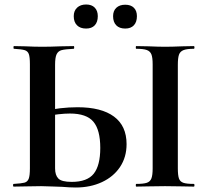

<svg xmlns="http://www.w3.org/2000/svg" viewBox="-20 -830 925 854"><path d="M256 1Q243 1 214 -0.5Q185 -2 163 -2L99 -1Q78 0 41 0Q38 0 38 -6Q38 -12 41 -12Q75 -14 88.5 -17.5Q102 -21 107.5 -34.5Q113 -48 113 -81V-544Q113 -577 108 -590Q103 -603 89.5 -607Q76 -611 42 -613Q40 -613 40 -619Q40 -625 42 -625L92 -624Q134 -622 168 -622Q201 -622 251 -624L308 -625Q310 -625 310 -619Q310 -613 308 -613Q269 -611 254 -607Q239 -603 232 -589Q225 -575 225 -542V-81Q225 -51 239.5 -36Q254 -21 299 -21Q368 -21 397 -57.5Q426 -94 426 -172Q426 -252 395.5 -288.5Q365 -325 291 -325Q245 -325 178 -312L172 -335Q247 -353 325 -353Q431 -353 487 -311.5Q543 -270 543 -189Q543 -131 514 -87.5Q485 -44 433.5 -20Q382 4 317 4Q291 4 256 1ZM842 -12Q845 -12 845 -6Q845 0 842 0Q809 0 790 -1L714 -2L640 -1Q620 0 586 0Q584 0 584 -6Q584 -12 586 -12Q618 -12 633 -17Q648 -22 653.5 -36.5Q659 -51 659 -81V-544Q659 -574 653.5 -588Q648 -602 633 -607.5Q618 -613 586 -613Q584 -613 584 -619Q584 -625 586 -625L640 -624Q686 -622 714 -622Q745 -622 791 -624L842 -625Q845 -625 845 -619Q845 -613 842 -613Q811 -613 796 -607Q781 -601 776 -586.5Q771 -572 771 -542V-81Q771 -50 776 -36Q781 -22 795.5 -17Q810 -12 842 -12ZM308 -758Q308 -782 323 -796Q338 -810 363 -810Q388 -810 401.5 -796Q415 -782 415 -758Q415 -732 401.5 -717.5Q388 -703 363 -703Q337 -703 322.5 -717.5Q308 -732 308 -758ZM483 -758Q483 -782 497.5 -795.5Q512 -809 537 -809Q562 -809 575.5 -795.5Q589 -782 589 -758Q589 -732 575.5 -717.5Q562 -703 537 -703Q511 -703 497 -717.5Q483 -732 483 -758Z"/></svg>

Font: Cormorant Garamond
Style: Bold
Weight: 700
Designer: Christian Thalmann (Catharsis Fonts)
Foundry: Catharsis Fonts
Version: Version 4.000